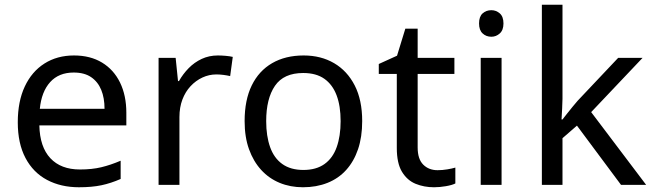

<svg xmlns="http://www.w3.org/2000/svg" viewBox="-20 -780 2755 810"><path d="M292 -546Q361 -546 410.5 -516Q460 -486 486.5 -431.5Q513 -377 513 -304V-251H146Q148 -160 192.5 -112.5Q237 -65 317 -65Q368 -65 407.5 -74.5Q447 -84 489 -102V-25Q448 -7 408 1.5Q368 10 313 10Q237 10 178.5 -21Q120 -52 87.5 -113.5Q55 -175 55 -264Q55 -352 84.5 -415Q114 -478 167.5 -512Q221 -546 292 -546ZM291 -474Q228 -474 191.5 -433.5Q155 -393 148 -321H421Q421 -367 407 -401Q393 -435 364.5 -454.5Q336 -474 291 -474Z M899 -546Q914 -546 931.5 -544.5Q949 -543 962 -540L951 -459Q938 -462 922.5 -464Q907 -466 893 -466Q862 -466 834 -453Q806 -440 784 -416.5Q762 -393 749.5 -360Q737 -327 737 -286V0H649V-536H721L731 -438H735Q752 -468 776 -492.5Q800 -517 831 -531.5Q862 -546 899 -546Z M1508 -269Q1508 -202 1490.5 -150.5Q1473 -99 1440.5 -63Q1408 -27 1361.5 -8.5Q1315 10 1258 10Q1205 10 1160 -8.5Q1115 -27 1082 -63Q1049 -99 1030.5 -150.5Q1012 -202 1012 -269Q1012 -358 1042 -419.5Q1072 -481 1128 -513.5Q1184 -546 1261 -546Q1334 -546 1389.5 -513.5Q1445 -481 1476.5 -419.5Q1508 -358 1508 -269ZM1103 -269Q1103 -206 1119.5 -159.5Q1136 -113 1171 -88Q1206 -63 1260 -63Q1314 -63 1349 -88Q1384 -113 1400.5 -159.5Q1417 -206 1417 -269Q1417 -333 1400 -378Q1383 -423 1348.5 -447.5Q1314 -472 1259 -472Q1177 -472 1140 -418Q1103 -364 1103 -269Z M1826 -62Q1846 -62 1867 -65.5Q1888 -69 1901 -73V-6Q1887 1 1861 5.5Q1835 10 1811 10Q1769 10 1733.5 -4.5Q1698 -19 1676 -55Q1654 -91 1654 -156V-468H1578V-510L1655 -545L1690 -659H1742V-536H1897V-468H1742V-158Q1742 -109 1765.5 -85.5Q1789 -62 1826 -62Z M2096 -536V0H2008V-536ZM2053 -737Q2073 -737 2088.5 -723.5Q2104 -710 2104 -681Q2104 -653 2088.5 -639Q2073 -625 2053 -625Q2031 -625 2016 -639Q2001 -653 2001 -681Q2001 -710 2016 -723.5Q2031 -737 2053 -737Z M2353 -363Q2353 -347 2351.5 -321Q2350 -295 2349 -276H2353Q2359 -284 2371 -299Q2383 -314 2395.5 -329.5Q2408 -345 2417 -355L2588 -536H2691L2474 -307L2706 0H2600L2414 -250L2353 -197V0H2266V-760H2353Z"/></svg>

Font: ing115
Style: Regular
Weight: 400
Designer: Monotype Design Team
Foundry: Monotype Imaging Inc.
Version: Version 2.013